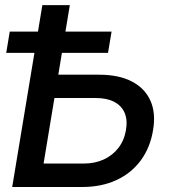

<svg xmlns="http://www.w3.org/2000/svg" viewBox="-20 -748 677 768"><path d="M179.7 -449.2H376Q454.6 -449.2 506.8 -422.4Q559.1 -395.5 581.5 -345.7Q604 -295.9 592.3 -228Q581.1 -158.2 543.5 -106.9Q505.9 -55.7 446 -27.8Q386.2 0 308.6 0H28.8L149.4 -727.5H259.3L154.3 -93.8H314.5Q359.4 -93.8 395 -110.1Q430.7 -126.5 453.9 -156.7Q477.1 -187 483.9 -228Q490.7 -268.1 478.5 -296.6Q466.3 -325.2 436.8 -340.6Q407.2 -356 362.3 -356H164.6ZM4.9 -536.6 19 -621.6H426.3L412.1 -536.6Z"/></svg>

Font: Inter 24pt Medium
Style: Italic
Weight: 500
Italic angle: -9.3988°
Designer: Rasmus Andersson
Foundry: rsms
Version: Version 4.001;git-66647c0bb